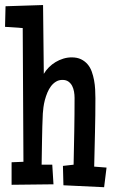

<svg xmlns="http://www.w3.org/2000/svg" viewBox="-33 -742 461 774"><path d="M396.5 -66.4 386.7 12.7 222.7 4.9 220.7 -73.2 263.7 -78.1Q265.1 -146 266.4 -212.9Q267.6 -279.8 267.6 -347.7Q267.6 -359.9 265.4 -372.6Q263.2 -385.3 257.8 -395.8Q252.4 -406.2 242.9 -413.1Q233.4 -419.9 218.8 -419.9Q204.1 -419.9 192.6 -412.8Q181.2 -405.8 172.6 -394.5Q164.1 -383.3 158 -368.7Q151.9 -354 147.9 -338.9Q144 -323.7 142.1 -309.3Q140.1 -294.9 139.6 -284.2Q137.2 -232.4 136.5 -181.2Q135.7 -129.9 134.8 -78.1H177.7L182.6 1L13.7 2.9V-87.9L61.5 -89.8L58.6 -628.9L-12.7 -633.8L-10.7 -716.8L140.6 -721.7L143.6 -444.3Q151.9 -458.5 164.1 -470.7Q176.3 -482.9 190.9 -491.7Q205.6 -500.5 222.2 -505.6Q238.8 -510.7 255.9 -510.7Q277.8 -510.7 293.5 -503.2Q309.1 -495.6 319.8 -483.2Q330.6 -470.7 336.7 -453.9Q342.8 -437 346.2 -418.7Q349.6 -400.4 350.6 -381.6Q351.6 -362.8 351.6 -345.7Q351.6 -276.4 349.9 -208Q348.1 -139.6 346.7 -70.3Z"/></svg>

Font: Maiden Orange
Style: Regular
Weight: 400
Designer: Astigmatic (AOETI)
Foundry: Astigmatic (AOETI)
Version: Version 1.000